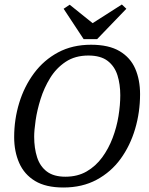

<svg xmlns="http://www.w3.org/2000/svg" viewBox="-20 -825 662 854"><path d="M262 9Q184 9 136 -20Q88 -49 65.5 -100Q43 -151 43 -215Q43 -294 65.5 -367.5Q88 -441 131.5 -499.5Q175 -558 238.5 -592Q302 -626 385 -626Q464 -626 512 -597.5Q560 -569 581.5 -519.5Q603 -470 603 -406Q603 -326 581 -251.5Q559 -177 516.5 -118.5Q474 -60 410 -25.5Q346 9 262 9ZM271 -39Q325 -39 365.5 -62.5Q406 -86 434.5 -125Q463 -164 481 -211.5Q499 -259 507 -308.5Q515 -358 515 -401Q515 -450 502.5 -490Q490 -530 459 -554Q428 -578 373 -578Q314 -578 272 -550Q230 -522 203 -478Q176 -434 160.5 -384.5Q145 -335 138.5 -290Q132 -245 132 -217Q132 -166 145 -125.5Q158 -85 188.5 -62Q219 -39 271 -39ZM352 -651 263 -786 290 -804 392 -722 522 -805 542 -786 412 -651Z"/></svg>

Font: Manuale
Style: Italic
Weight: 400
Italic angle: -11°
Designer: Eduardo Tunni / Pablo Cosgaya
Foundry: Eduardo Tunni / Pablo Cosgaya
Version: Version 1.002